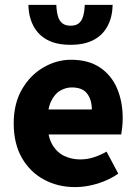

<svg xmlns="http://www.w3.org/2000/svg" viewBox="-20 -752 558 784"><path d="M287 12Q216 12 159 -19Q102 -50 69 -108Q36 -166 36 -248Q36 -329 69.5 -387Q103 -445 157 -476.5Q211 -508 270 -508Q341 -508 388 -476.5Q435 -445 458 -391Q481 -337 481 -270Q481 -251 479 -232.5Q477 -214 475 -203H150L148 -305H355Q355 -344 336 -369.5Q317 -395 273 -395Q249 -395 226 -382Q203 -369 188 -337Q173 -305 174 -248Q175 -192 194.5 -160Q214 -128 244 -114.5Q274 -101 307 -101Q336 -101 362.5 -109.5Q389 -118 415 -133L463 -43Q426 -17 379 -2.5Q332 12 287 12ZM268 -569Q211 -569 173.5 -589Q136 -609 116.5 -646Q97 -683 96 -732H210Q211 -705 216.5 -686Q222 -667 234.5 -657Q247 -647 268 -647Q290 -647 302 -657Q314 -667 319.5 -686Q325 -705 326 -732H440Q439 -683 419.5 -646Q400 -609 362.5 -589Q325 -569 268 -569Z"/></svg>

Font: Source Sans 3
Style: Bold
Weight: 700
Designer: Paul D. Hunt
Foundry: Adobe
Version: Version 3.052;hotconv 1.1.0;makeotfexe 2.6.0